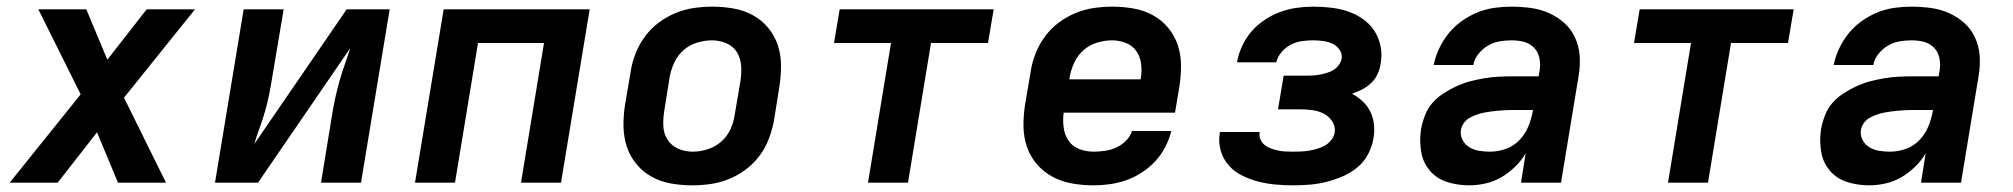

<svg xmlns="http://www.w3.org/2000/svg" viewBox="-20 -548 6040 576"><path d="M9 0 222 -265 95 -520H239L302 -369L420 -520H565L352 -255L478 0H334L271 -151L153 0Z M625 0 711 -520H831L796 -312Q792 -287 787 -262.5Q782 -238 775 -213.5Q768 -189 759 -165Q750 -141 743 -116L1020 -520H1149L1063 0H943L977 -208Q981 -233 986.5 -257.5Q992 -282 999 -306.5Q1006 -331 1014.5 -355Q1023 -379 1031 -404L754 0Z M1225 0 1311 -520H1749L1663 0H1543L1612 -419H1414L1345 0Z M2057 8Q2024 8 1993 2.5Q1962 -3 1935.5 -17.5Q1909 -32 1889.5 -55.5Q1870 -79 1860.5 -108Q1851 -137 1850.5 -169Q1850 -201 1855 -233L1872 -333Q1876 -360 1886.5 -387Q1897 -414 1914.5 -438Q1932 -462 1956 -480Q1980 -498 2007 -509Q2034 -520 2061.5 -524Q2089 -528 2117 -528Q2149 -528 2180.5 -522.5Q2212 -517 2238.5 -502.5Q2265 -488 2284.5 -464.5Q2304 -441 2313.5 -412Q2323 -383 2323 -351Q2323 -319 2318 -287L2302 -187Q2297 -160 2287 -133Q2277 -106 2259.5 -82Q2242 -58 2218 -40Q2194 -22 2167 -11Q2140 0 2112 4Q2084 8 2057 8ZM2058 -93Q2080 -93 2102.5 -100Q2125 -107 2143 -122.5Q2161 -138 2171 -159.5Q2181 -181 2184 -203L2201 -303Q2205 -327 2203.5 -350Q2202 -373 2191 -391Q2180 -409 2159.5 -418Q2139 -427 2116 -427Q2094 -427 2071 -420Q2048 -413 2030.5 -397.5Q2013 -382 2003 -360.5Q1993 -339 1989 -317L1973 -217Q1969 -193 1970 -170Q1971 -147 1982.5 -129Q1994 -111 2014.5 -102Q2035 -93 2058 -93Z M2584 0 2653 -419H2482L2499 -520H2961L2944 -419H2773L2704 0Z M3261 8Q3228 8 3196.5 2.5Q3165 -3 3138 -17.5Q3111 -32 3091 -55Q3071 -78 3061 -107Q3051 -136 3050.5 -168Q3050 -200 3055 -233L3072 -333Q3076 -360 3086.5 -387Q3097 -414 3114.5 -438Q3132 -462 3156 -480Q3180 -498 3207 -509Q3234 -520 3261.5 -524Q3289 -528 3317 -528Q3349 -528 3380.5 -522.5Q3412 -517 3438.5 -502.5Q3465 -488 3484.5 -464.5Q3504 -441 3513.5 -412Q3523 -383 3523 -351Q3523 -319 3518 -287L3505 -210H3171Q3168 -187 3171 -165Q3174 -143 3185.5 -126Q3197 -109 3217.5 -101Q3238 -93 3261 -93Q3277 -93 3294.5 -95.5Q3312 -98 3328 -105Q3344 -112 3357.5 -125.5Q3371 -139 3376 -155H3494Q3488 -131 3476 -107.5Q3464 -84 3446 -64.5Q3428 -45 3405.5 -30.5Q3383 -16 3359 -7.5Q3335 1 3310 4.5Q3285 8 3261 8ZM3188 -310H3402Q3406 -333 3403.5 -355Q3401 -377 3389.5 -394Q3378 -411 3358 -419Q3338 -427 3316 -427Q3294 -427 3271 -420Q3248 -413 3230.5 -397.5Q3213 -382 3203 -360.5Q3193 -339 3189 -317Z M3859 8Q3832 8 3805.5 5.5Q3779 3 3754 -3.5Q3729 -10 3706 -21.5Q3683 -33 3666.5 -51.5Q3650 -70 3642.5 -95Q3635 -120 3639 -147Q3639 -149 3639.5 -150Q3640 -151 3640 -152H3759Q3759 -152 3759 -151.5Q3759 -151 3759 -151Q3757 -140 3761.5 -129.5Q3766 -119 3774.5 -112.5Q3783 -106 3793 -102.5Q3803 -99 3814 -96.5Q3825 -94 3836.5 -93.5Q3848 -93 3859 -93Q3871 -93 3883 -93.5Q3895 -94 3907 -96Q3919 -98 3931 -101.5Q3943 -105 3954 -111Q3965 -117 3973.5 -127.5Q3982 -138 3984 -150Q3987 -168 3977 -183.5Q3967 -199 3951.5 -207Q3936 -215 3917.5 -217.5Q3899 -220 3880 -220H3814L3831 -321H3897Q3907 -321 3917.5 -321.5Q3928 -322 3938.5 -324Q3949 -326 3959.5 -329Q3970 -332 3979.5 -337.5Q3989 -343 3996 -352.5Q4003 -362 4005 -372Q4007 -387 3998.5 -399Q3990 -411 3977 -417Q3964 -423 3949 -425Q3934 -427 3919 -427Q3902 -427 3885 -424.5Q3868 -422 3852.5 -414Q3837 -406 3824.5 -391.5Q3812 -377 3809 -361H3691Q3695 -385 3706 -409Q3717 -433 3734 -453Q3751 -473 3773.5 -488Q3796 -503 3820.5 -512Q3845 -521 3870 -524.5Q3895 -528 3919 -528Q3946 -528 3972.5 -525Q3999 -522 4023 -514Q4047 -506 4068 -491.5Q4089 -477 4102.5 -456.5Q4116 -436 4121.5 -410Q4127 -384 4122 -358Q4120 -342 4113 -326.5Q4106 -311 4094 -299.5Q4082 -288 4067 -280Q4052 -272 4036 -267Q4054 -257 4068.5 -243.5Q4083 -230 4091.5 -212Q4100 -194 4102 -173Q4104 -152 4100 -131Q4096 -107 4083.5 -84Q4071 -61 4050.5 -44.5Q4030 -28 4006 -18Q3982 -8 3957.5 -2Q3933 4 3908.5 6Q3884 8 3859 8Z M4387 8Q4353 8 4321.5 -2Q4290 -12 4269.5 -36Q4249 -60 4243.5 -93Q4238 -126 4243 -160Q4247 -181 4255 -202Q4263 -223 4277.5 -239.5Q4292 -256 4311.5 -268.5Q4331 -281 4351 -290Q4371 -299 4392 -304.5Q4413 -310 4434.5 -313.5Q4456 -317 4477 -318Q4498 -319 4518 -319H4596L4599 -338Q4602 -356 4598 -374.5Q4594 -393 4581.5 -405.5Q4569 -418 4551.5 -422.5Q4534 -427 4515 -427Q4497 -427 4479 -424Q4461 -421 4444.5 -411.5Q4428 -402 4415.5 -386.5Q4403 -371 4400 -353H4281Q4286 -378 4297.5 -402.5Q4309 -427 4326 -448Q4343 -469 4365.5 -485Q4388 -501 4413 -511Q4438 -521 4463.5 -524.5Q4489 -528 4514 -528Q4544 -528 4573 -524Q4602 -520 4627.5 -508.5Q4653 -497 4673.5 -478.5Q4694 -460 4705.5 -434.5Q4717 -409 4719 -380Q4721 -351 4716 -321L4663 0H4543L4557 -88Q4544 -66 4525 -47.5Q4506 -29 4483.5 -16Q4461 -3 4436 2.5Q4411 8 4387 8ZM4450 -93Q4473 -93 4496.5 -101Q4520 -109 4537.5 -127Q4555 -145 4564.5 -167.5Q4574 -190 4578 -213L4579 -218H4518Q4508 -218 4497 -217.5Q4486 -217 4475 -216Q4464 -215 4453 -213.5Q4442 -212 4431.5 -210Q4421 -208 4410 -204Q4399 -200 4389 -194.5Q4379 -189 4372 -179.5Q4365 -170 4363 -159Q4360 -143 4367.5 -128.5Q4375 -114 4388.5 -106Q4402 -98 4418 -95.5Q4434 -93 4450 -93Z M4984 0 5053 -419H4882L4899 -520H5361L5344 -419H5173L5104 0Z M5587 8Q5553 8 5521.5 -2Q5490 -12 5469.5 -36Q5449 -60 5443.5 -93Q5438 -126 5443 -160Q5447 -181 5455 -202Q5463 -223 5477.5 -239.5Q5492 -256 5511.5 -268.5Q5531 -281 5551 -290Q5571 -299 5592 -304.5Q5613 -310 5634.5 -313.5Q5656 -317 5677 -318Q5698 -319 5718 -319H5796L5799 -338Q5802 -356 5798 -374.5Q5794 -393 5781.5 -405.5Q5769 -418 5751.5 -422.5Q5734 -427 5715 -427Q5697 -427 5679 -424Q5661 -421 5644.5 -411.5Q5628 -402 5615.5 -386.5Q5603 -371 5600 -353H5481Q5486 -378 5497.5 -402.5Q5509 -427 5526 -448Q5543 -469 5565.5 -485Q5588 -501 5613 -511Q5638 -521 5663.5 -524.5Q5689 -528 5714 -528Q5744 -528 5773 -524Q5802 -520 5827.5 -508.5Q5853 -497 5873.5 -478.5Q5894 -460 5905.5 -434.5Q5917 -409 5919 -380Q5921 -351 5916 -321L5863 0H5743L5757 -88Q5744 -66 5725 -47.5Q5706 -29 5683.5 -16Q5661 -3 5636 2.5Q5611 8 5587 8ZM5650 -93Q5673 -93 5696.5 -101Q5720 -109 5737.5 -127Q5755 -145 5764.5 -167.5Q5774 -190 5778 -213L5779 -218H5718Q5708 -218 5697 -217.5Q5686 -217 5675 -216Q5664 -215 5653 -213.5Q5642 -212 5631.5 -210Q5621 -208 5610 -204Q5599 -200 5589 -194.5Q5579 -189 5572 -179.5Q5565 -170 5563 -159Q5560 -143 5567.5 -128.5Q5575 -114 5588.5 -106Q5602 -98 5618 -95.5Q5634 -93 5650 -93Z"/></svg>

Font: Iosevka SS04 Extended Oblique
Style: Bold
Weight: 700
Width: 7
Italic angle: -9°
Monospace: yes
Designer: Belleve Invis
Foundry: Belleve Invis
Version: Version 19.0.0; ttfautohint (v1.8.4)